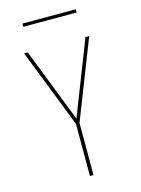

<svg xmlns="http://www.w3.org/2000/svg" viewBox="-132 -968 763 1042"><g transform="rotate(-15 250.0 -447.0)"><path d="M240 0V-293L67 -735H88L250 -320L412 -735H433L260 -293V0ZM400 -876H100V-894H400Z"/></g></svg>

Font: Iosevka Thin
Style: Regular
Weight: 100
Monospace: yes
Designer: Belleve Invis
Foundry: Belleve Invis
Version: Version 32.5.0; ttfautohint (v1.8.4)